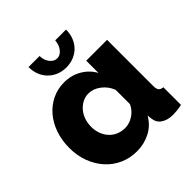

<svg xmlns="http://www.w3.org/2000/svg" viewBox="-194 -881 1042 1042"><g transform="rotate(-45 327.0 -360.0)"><path d="M273 10Q219 10 173.5 -10.5Q128 -31 95 -68Q62 -105 43.5 -154.5Q25 -204 25 -263Q25 -320 42 -370Q59 -420 90 -456.5Q121 -493 163.5 -514Q206 -535 257 -535Q312 -535 356.5 -509Q401 -483 425 -439V-533H585V-180Q585 -156 592.5 -146.5Q600 -137 619 -135V0Q597 5 581 6.5Q565 8 551 8Q509 8 483 -10Q457 -27 453 -60L450 -87Q422 -38 374.5 -14Q327 10 273 10ZM316 -125Q349 -125 379.5 -144.5Q410 -164 426 -198V-308Q411 -348 377.5 -373.5Q344 -399 308 -399Q282 -399 260.5 -387.5Q239 -376 223 -357Q207 -338 198.5 -313Q190 -288 190 -260Q190 -231 199.5 -206Q209 -181 225.5 -163Q242 -145 265.5 -135Q289 -125 316 -125ZM323 -653Q346 -653 363.5 -674.5Q381 -696 384 -730H467Q467 -698 456.5 -671Q446 -644 427 -624.5Q408 -605 381.5 -594Q355 -583 323 -583Q291 -583 265 -594Q239 -605 219.5 -624.5Q200 -644 189.5 -671Q179 -698 179 -730H264Q264 -698 281.5 -675.5Q299 -653 323 -653Z"/></g></svg>

Font: Oxford Sans
Style: Regular
Weight: 800
Designer: Matt McInerney, Pablo Impallari, Rodrigo Fuenzalida
Foundry: Matt McInerney, Pablo Impallari, Rodrigo Fuenzalida
Version: Version 3.000g; ttfautohint (v1.5) -l 8 -r 28 -G 28 -x 14 -D